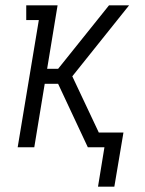

<svg xmlns="http://www.w3.org/2000/svg" viewBox="-20 -550 540 717"><path d="M346 147 370 0H308L197 -237H147L108 0H46L125 -475H78V-530H195L156 -293H197L387 -530H462L250 -265L349 -55H441L407 147Z"/></svg>

Font: Iosevka Slab Light
Style: Italic
Weight: 300
Italic angle: -9°
Monospace: yes
Designer: Belleve Invis
Foundry: Belleve Invis
Version: Version 11.1.1; ttfautohint (v1.8.3)